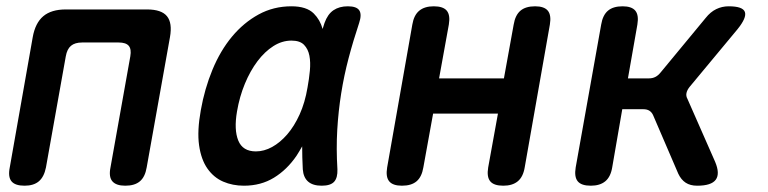

<svg xmlns="http://www.w3.org/2000/svg" viewBox="-20 -580 2440 610"><path d="M58 10Q28 10 16.5 -4Q5 -18 11 -48L84 -462Q92 -507 117.5 -528.5Q143 -550 189 -550H447Q493 -550 510.5 -528.5Q528 -507 520 -462L446 -48Q441 -18 424.5 -4Q408 10 378 10Q349 10 337 -4Q325 -18 331 -48L394 -401Q398 -424 389 -434.5Q380 -445 357 -445H241Q218 -445 205.5 -434.5Q193 -424 189 -401L126 -48Q120 -18 103.5 -4Q87 10 58 10Z M755 10Q719 10 689 -3Q659 -16 639 -44.5Q619 -73 612.5 -118.5Q606 -164 618 -230Q630 -298 655 -358.5Q680 -419 717 -463.5Q754 -508 801.5 -534Q849 -560 906 -560Q954 -560 977 -537Q997 -517 1005 -488Q1008 -497 1011 -507Q1021 -535 1039.5 -547.5Q1058 -560 1085 -560Q1113 -560 1121.5 -547Q1130 -534 1121 -507Q1102 -450 1087.5 -395Q1073 -340 1064 -283.5Q1055 -227 1051.5 -167.5Q1048 -108 1052 -42Q1053 -15 1041.5 -2.5Q1030 10 1002 10Q974 10 959 -3Q944 -16 942 -42Q940 -80 940 -115Q931 -99 922 -85Q892 -41 850.5 -15.5Q809 10 755 10ZM793 -99Q819 -99 844.5 -113Q870 -127 892.5 -153Q915 -179 932 -216.5Q949 -254 957 -302Q962 -329 964.5 -355.5Q967 -382 963 -403Q959 -424 946 -437.5Q933 -451 906 -451Q876 -451 848.5 -433.5Q821 -416 798 -385.5Q775 -355 758 -314Q741 -273 733 -226Q723 -168 737 -133.5Q751 -99 793 -99Z M1257 10Q1228 10 1216.5 -4Q1205 -18 1210 -48L1290 -502Q1295 -532 1312 -546Q1329 -560 1358 -560Q1388 -560 1399.5 -546Q1411 -532 1406 -502L1375 -331H1581L1612 -502Q1617 -532 1633.5 -546Q1650 -560 1680 -560Q1709 -560 1720.5 -546Q1732 -532 1727 -502L1647 -48Q1642 -18 1625 -4Q1608 10 1579 10Q1549 10 1537.5 -4Q1526 -18 1531 -48L1562 -219H1356L1325 -48Q1320 -18 1303.5 -4Q1287 10 1257 10Z M1857 10Q1827 10 1815.5 -4Q1804 -18 1809 -48L1890 -502Q1895 -532 1911.5 -546Q1928 -560 1958 -560Q1987 -560 1998.5 -546Q2010 -532 2005 -502L1975 -331H2042Q2053 -331 2062 -335.5Q2071 -340 2079 -350L2222 -523Q2237 -542 2255.5 -551Q2274 -560 2295 -560Q2340 -560 2346.5 -542Q2353 -524 2323 -487L2171 -304Q2163 -294 2161 -284.5Q2159 -275 2164 -266L2252 -66Q2268 -28 2254 -9Q2240 10 2195 10Q2173 10 2158.5 0.5Q2144 -9 2135 -28L2055 -214Q2051 -223 2043.5 -228Q2036 -233 2024 -233H1957L1925 -48Q1920 -18 1903 -4Q1886 10 1857 10Z"/></svg>

Font: Maple Mono NL SemiBold
Style: Italic
Weight: 600
Italic angle: -10°
Monospace: yes
Designer: subframe7536
Version: Version 7.000